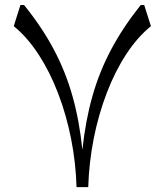

<svg xmlns="http://www.w3.org/2000/svg" viewBox="-20 -764 672 784"><path d="M340.3 0H292.5Q289.6 -99.6 270.3 -197.3Q251 -294.9 217.3 -382.8Q183.6 -470.7 137.7 -541.3Q91.8 -611.8 36.1 -657.2L63.5 -743.7H78.1Q150.9 -653.8 199.2 -563Q247.6 -472.2 275.9 -371.8Q304.2 -271.5 316.4 -152.3Q329.1 -272 357.7 -372.3Q386.2 -472.7 434.6 -563.2Q482.9 -653.8 554.7 -743.7H568.8L596.2 -657.2Q540.5 -611.8 494.6 -541.3Q448.7 -470.7 415.3 -382.8Q381.8 -294.9 362.5 -197.3Q343.3 -99.6 340.3 0Z"/></svg>

Font: Pinar-FD Regular
Style: FD-Regular
Weight: 400
Designer: Amin Abedi
Version: Version 3.000